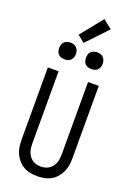

<svg xmlns="http://www.w3.org/2000/svg" viewBox="-215 -1264 931 1347"><g transform="rotate(20 250.0 -590.5)"><path d="M250 8Q276 8 302.5 3Q329 -2 352 -15Q375 -28 392.5 -48Q410 -68 421 -92Q432 -116 436 -142.5Q440 -169 440 -195V-735H360V-195Q360 -179 358 -163Q356 -147 350.5 -131.5Q345 -116 335 -103Q325 -90 311.5 -81Q298 -72 282 -68Q266 -64 250 -64Q234 -64 218 -68Q202 -72 188.5 -81Q175 -90 165.5 -103Q156 -116 150 -131.5Q144 -147 142 -163Q140 -179 140 -195V-735H60V-195Q60 -169 64 -142.5Q68 -116 79 -92Q90 -68 107.5 -48Q125 -28 148 -15Q171 -2 197.5 3Q224 8 250 8ZM350 -828Q363 -828 375 -831.5Q387 -835 396 -844Q405 -853 409 -865.5Q413 -878 413 -890Q413 -903 409 -915Q405 -927 396 -936Q387 -945 375 -949Q363 -953 350 -953Q338 -953 325.5 -949Q313 -945 304 -936Q295 -927 291.5 -915Q288 -903 288 -890Q288 -878 291.5 -865.5Q295 -853 304 -844Q313 -835 325.5 -831.5Q338 -828 350 -828ZM150 -828Q163 -828 175 -831.5Q187 -835 196 -844Q205 -853 209 -865.5Q213 -878 213 -890Q213 -903 209 -915Q205 -927 196 -936Q187 -945 175 -949Q163 -953 150 -953Q138 -953 125.5 -949Q113 -945 104 -936Q95 -927 91.5 -915Q88 -903 88 -890Q88 -878 91.5 -865.5Q95 -853 104 -844Q113 -835 125.5 -831.5Q138 -828 150 -828ZM237 -982 383 -1137 317 -1189 184 -1024Z"/></g></svg>

Font: Iosevka SS09
Style: Regular
Weight: 400
Monospace: yes
Designer: Belleve Invis
Foundry: Belleve Invis
Version: Version 5.2.1; ttfautohint (v1.8.3)